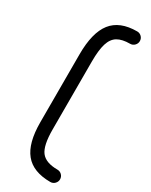

<svg xmlns="http://www.w3.org/2000/svg" viewBox="-221 -723 739 942"><g transform="rotate(30 149.0 -251.5)"><path d="M253 175Q155 175 109.5 119.2Q64 63.5 64 -54V-439Q64 -562 109.5 -620Q155 -678 253 -678Q267.5 -678 277.8 -667.8Q288 -657.5 288 -643Q288 -629 277.8 -618.5Q267.5 -608 253 -608Q208.5 -608 182.5 -592.5Q156.5 -577 145.2 -540Q134 -503 134 -439V-54Q134 36.5 160.2 70.8Q186.5 105 253 105Q267.5 105 277.8 115.2Q288 125.5 288 140Q288 154 277.8 164.5Q267.5 175 253 175Z"/></g></svg>

Font: Jura Light
Style: Bold
Weight: 700
Version: Version 5.104